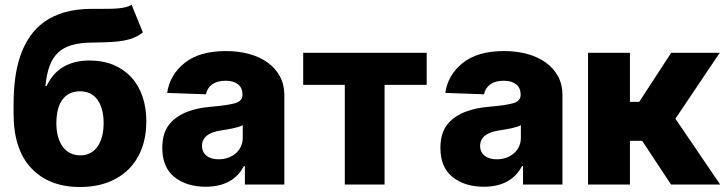

<svg xmlns="http://www.w3.org/2000/svg" viewBox="-20 -764 3002 795"><path d="M36.2 -333.1Q36.2 -388.5 42.8 -439.1Q49.4 -489.7 64.5 -533.4Q79.5 -577.1 103.9 -612.7Q128.2 -648.4 163.7 -673.7Q199.2 -698.9 247 -712.9Q294.7 -726.9 356.5 -727.3H394.5Q416.9 -727.3 436.3 -727.6Q455.6 -728 472.1 -729.6Q488.6 -731.2 501.8 -734.6Q514.9 -737.9 524.9 -744.3L571.7 -629.6Q554.3 -616.5 535.9 -608.5Q517.4 -600.5 493.6 -596.1Q469.8 -591.6 438.2 -590Q406.6 -588.4 362.6 -587.7Q313.6 -587.4 278.9 -577.8Q244.3 -568.2 221.2 -546.9Q198.2 -525.6 185.5 -491.3Q172.9 -457 168 -407.3H172.6Q184.3 -432.2 200.8 -451.9Q217.3 -471.6 239.3 -485.3Q261.4 -498.9 289.2 -506.2Q317.1 -513.5 351.2 -513.5Q404.8 -513.5 448.2 -495.9Q491.5 -478.3 522.2 -445.7Q552.9 -413 569.4 -366.1Q585.9 -319.2 585.9 -261Q585.9 -199.2 567.1 -149.1Q548.3 -99.1 512.8 -63.6Q477.3 -28.1 426.3 -8.9Q375.4 10.3 311.4 10.3Q183.2 10.3 109.7 -67.5Q36.2 -145.2 36.2 -293.3ZM213.4 -254.3Q213.4 -223 220.3 -198.2Q227.3 -173.3 240.1 -156.1Q252.8 -138.8 271.3 -129.8Q289.8 -120.7 312.5 -120.7Q334.9 -120.7 352.8 -129.8Q370.7 -138.8 383.2 -156.1Q395.6 -173.3 402.3 -198.2Q409.1 -223 409.1 -254.3Q409.1 -285.9 402.3 -310.4Q395.6 -334.9 383 -351.7Q370.4 -368.6 352.5 -377.3Q334.5 -386 312.1 -386Q264.6 -386 239.2 -352.5Q213.8 -318.9 213.4 -254.3Z M679.7 -247.5Q693.5 -265.3 712.4 -278.4Q731.2 -291.5 753.6 -300.4Q775.9 -309.3 801.5 -314.6Q827.1 -320 854.8 -322.1Q924.7 -328.1 954.5 -337Q984 -346.2 984 -370.7V-372.5Q984 -400.2 965.4 -415Q946.7 -429.7 914.4 -429.7Q880 -429.7 859 -415Q838.1 -400.2 832.4 -373.6L672.2 -379.3Q682.5 -453.5 744.3 -503.2Q805.4 -552.6 915.8 -552.6Q968 -552.6 1012.3 -540.3Q1056.5 -528.1 1088.6 -504.8Q1120.7 -481.5 1139 -447.8Q1157.3 -414.1 1157.3 -370.7V0H994V-76H989.7Q944.6 9.2 831.3 9.2Q753.2 9.2 702.8 -30.5Q652 -70.7 652 -151.3Q652 -212 679.7 -247.5ZM816.4 -159.8Q816.4 -146.3 821.6 -136Q826.7 -125.7 835.8 -118.6Q844.8 -111.5 857.4 -108Q870 -104.4 884.9 -104.4Q904.8 -104.4 922.9 -110.4Q941.1 -116.5 954.9 -128Q968.8 -139.6 976.9 -156.2Q985.1 -172.9 985.1 -193.9V-245.7Q978 -241.8 967.7 -238.6Q957.4 -235.4 944.2 -232.6Q930.8 -229.8 918.1 -227.6Q905.5 -225.5 893.5 -223.7Q816.4 -211.6 816.4 -159.8Z M1746.8 -545.5V-412.6H1572.4V0H1407.7V-412.6H1235.4V-545.5Z M1831.3 -247.5Q1845.2 -265.3 1864 -278.4Q1882.8 -291.5 1905.2 -300.4Q1927.6 -309.3 1953.1 -314.6Q1978.7 -320 2006.4 -322.1Q2076.3 -328.1 2106.2 -337Q2135.7 -346.2 2135.7 -370.7V-372.5Q2135.7 -400.2 2117 -415Q2098.4 -429.7 2066.1 -429.7Q2031.6 -429.7 2010.7 -415Q1989.7 -400.2 1984 -373.6L1823.9 -379.3Q1834.2 -453.5 1896 -503.2Q1957 -552.6 2067.5 -552.6Q2119.7 -552.6 2163.9 -540.3Q2208.1 -528.1 2240.2 -504.8Q2272.4 -481.5 2290.7 -447.8Q2308.9 -414.1 2308.9 -370.7V0H2145.6V-76H2141.3Q2096.2 9.2 1983 9.2Q1904.8 9.2 1854.4 -30.5Q1803.6 -70.7 1803.6 -151.3Q1803.6 -212 1831.3 -247.5ZM1968 -159.8Q1968 -146.3 1973.2 -136Q1978.3 -125.7 1987.4 -118.6Q1996.4 -111.5 2009.1 -108Q2021.7 -104.4 2036.6 -104.4Q2056.5 -104.4 2074.6 -110.4Q2092.7 -116.5 2106.5 -128Q2120.4 -139.6 2128.6 -156.2Q2136.7 -172.9 2136.7 -193.9V-245.7Q2129.6 -241.8 2119.3 -238.6Q2109 -235.4 2095.9 -232.6Q2082.4 -229.8 2069.8 -227.6Q2057.2 -225.5 2045.1 -223.7Q1968 -211.6 1968 -159.8Z M2588.4 -545.5V-342.3H2626.8L2759.2 -545.5H2960.2L2776.6 -272.4L2962 0H2758.5L2638.8 -181.1H2588.4V0H2414.8V-545.5Z"/></svg>

Font: Inter P Extra Bold
Style: Regular
Weight: 800
Designer: Rasmus Andersson
Foundry: rsms
Version: Version 3.018;git-588b23468